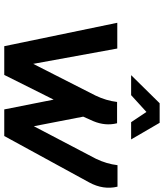

<svg xmlns="http://www.w3.org/2000/svg" viewBox="46 -816 770 902"><g transform="rotate(90 431.0 -365.0)"><path d="M333 -596 465 -730H557L635 -596H554L506 -668L427 -596ZM87 -531H208L280 -136L429 -429Q453 -479 459 -530H559Q573 -475 549 -418L528 -371L573 -139L726 -431Q750 -481 756 -532H857Q873 -465 837 -399L619 0H494L448 -232L332 0H197Z"/></g></svg>

Font: Exo
Style: DemiBoldItalic
Weight: 600
Designer: Natanael Gama
Version: Version 1